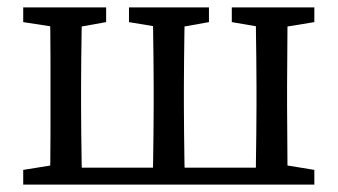

<svg xmlns="http://www.w3.org/2000/svg" viewBox="-20 -501 916 521"><path d="M115 0Q116 -26 116.5 -63Q117 -100 117 -140Q117 -180 117 -213V-268Q117 -301 117 -341Q117 -381 116.5 -418.5Q116 -456 115 -481H203Q202 -456 201.5 -418.5Q201 -381 200.5 -341Q200 -301 200 -268V-213Q200 -180 200.5 -140Q201 -100 201.5 -63Q202 -26 203 0ZM394 0Q395 -26 395.5 -63Q396 -100 396.5 -140Q397 -180 397 -213V-268Q397 -301 396.5 -341Q396 -381 395.5 -418.5Q395 -456 394 -481H482Q481 -456 480.5 -418.5Q480 -381 479.5 -341Q479 -301 479 -268V-213Q479 -180 479.5 -140Q480 -100 480.5 -63Q481 -26 482 0ZM674 0Q674 -26 674.5 -63Q675 -100 675.5 -140Q676 -180 676 -213V-268Q676 -301 675.5 -341Q675 -381 674.5 -418.5Q674 -456 674 -481H761Q760 -456 760 -418.5Q760 -381 759.5 -341Q759 -301 759 -268V-213Q759 -180 759.5 -140Q760 -100 760 -63Q760 -26 761 0ZM43 -441V-481H268V-441L173 -424H153ZM330 -441V-481H547V-441L452 -424H432ZM609 -441V-481H833V-441L729 -424H708ZM43 0V-40L149 -57H159V0ZM717 0V-57H729L833 -40V0ZM164 0V-46H712V0Z"/></svg>

Font: Source Serif 4 18pt
Style: Regular
Weight: 400
Designer: Frank Grießhammer
Foundry: Adobe Systems Incorporated
Version: Version 4.004;hotconv 1.0.116;makeotfexe 2.5.65601